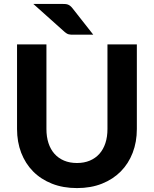

<svg xmlns="http://www.w3.org/2000/svg" viewBox="-20 -952 786 980"><path d="M67 0ZM373 -120Q409.5 -120 438.5 -132.2Q467.5 -144.5 487.5 -167Q507.5 -189.5 518 -221.5Q528.5 -253.5 528.5 -293.5V-725.5H678.5V-293.5Q678.5 -227.5 657.2 -172.2Q636 -117 596.5 -77Q557 -37 500.5 -14.5Q444 8 373 8Q302 8 245.2 -14.5Q188.5 -37 149 -77Q109.5 -117 88.2 -172.2Q67 -227.5 67 -293.5V-725.5H217V-293.5Q217 -253.5 227.5 -221.5Q238 -189.5 258 -167Q278 -144.5 307 -132.2Q336 -120 373 -120ZM294 -932Q304.5 -932 312.2 -931.5Q320 -931 326.2 -928.8Q332.5 -926.5 338 -922.2Q343.5 -918 349.5 -910.5L456 -775H356Q348 -775 342 -775.2Q336 -775.5 331 -776.8Q326 -778 321.2 -780.8Q316.5 -783.5 311 -788L150 -932Z"/></svg>

Font: Lato Heavy
Style: Regular
Weight: 800
Designer: Lukasz Dziedzic
Foundry: tyPoland Lukasz Dziedzic
Version: Version 2.007; 2014-02-27